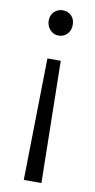

<svg xmlns="http://www.w3.org/2000/svg" viewBox="-84 -500 394 793"><g transform="rotate(10 113.0 -104.0)"><path d="M63 -410Q63 -435 78 -449Q93 -463 114 -463Q135 -463 149.5 -449Q164 -435 164 -410Q164 -387 149.5 -372Q135 -357 114 -357Q93 -357 78.5 -372Q64 -387 63 -410ZM76 255 85 -256H141L150 255Z"/></g></svg>

Font: Mukta Light
Style: Regular
Weight: 300
Designer: Girish Dalvi and Yashodeep Gholap
Foundry: Ek Type
Version: Version 2.538;PS 1.002;hotconv 16.6.51;makeotf.lib2.5.65220;